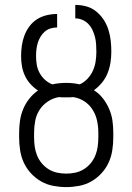

<svg xmlns="http://www.w3.org/2000/svg" viewBox="-20 -755 540 783"><path d="M250 8Q224 8 197.5 3Q171 -2 148 -15Q125 -28 106.5 -48Q88 -68 77 -92Q66 -116 62 -142.5Q58 -169 58 -195V-214Q58 -238 61.5 -262.5Q65 -287 74.5 -310Q84 -333 99.5 -352.5Q115 -372 135 -386Q118 -397 104 -412.5Q90 -428 81.5 -446.5Q73 -465 69.5 -485Q66 -505 66 -526Q66 -547 69 -568.5Q72 -590 79.5 -610Q87 -630 100 -647.5Q113 -665 131 -676.5Q149 -688 170.5 -693Q192 -698 213 -698V-643Q199 -643 186 -639Q173 -635 162.5 -626Q152 -617 145 -605Q138 -593 134 -580Q130 -567 128.5 -553Q127 -539 127 -526Q127 -508 130 -490.5Q133 -473 141.5 -457.5Q150 -442 163 -430Q176 -418 193 -411Q207 -414 221.5 -415.5Q236 -417 250 -417Q264 -417 278 -415.5Q292 -414 305 -411Q323 -419 337 -434Q351 -449 359 -467Q367 -485 370 -504.5Q373 -524 373 -544Q373 -559 372 -574Q371 -589 367.5 -603.5Q364 -618 357.5 -632Q351 -646 340.5 -657Q330 -668 316 -674Q302 -680 287 -680V-735Q310 -735 332 -729Q354 -723 372 -708.5Q390 -694 402.5 -675Q415 -656 422 -634Q429 -612 431.5 -589.5Q434 -567 434 -544Q434 -522 430.5 -499.5Q427 -477 418.5 -456Q410 -435 395.5 -417.5Q381 -400 363 -387Q384 -374 399.5 -354Q415 -334 425 -311Q435 -288 438.5 -263.5Q442 -239 442 -214V-195Q442 -169 438 -142.5Q434 -116 423 -92Q412 -68 393.5 -48Q375 -28 352 -15Q329 -2 302.5 3Q276 8 250 8ZM250 -47Q269 -47 287.5 -51Q306 -55 322 -65Q338 -75 350 -89.5Q362 -104 369 -121.5Q376 -139 378.5 -157.5Q381 -176 381 -195V-214Q381 -238 376 -262Q371 -286 358 -307Q345 -328 324.5 -341.5Q304 -355 279 -359Q272 -358 264.5 -358Q257 -358 250 -358Q242 -358 234.5 -358Q227 -358 220 -359Q196 -355 175 -341Q154 -327 141 -306.5Q128 -286 123.5 -262Q119 -238 119 -214V-195Q119 -176 121.5 -157.5Q124 -139 131 -121.5Q138 -104 150 -89.5Q162 -75 178 -65Q194 -55 212.5 -51Q231 -47 250 -47Z"/></svg>

Font: Iosevka Fixed SS04 Light
Style: Regular
Weight: 300
Monospace: yes
Designer: Belleve Invis
Foundry: Belleve Invis
Version: Version 32.5.0